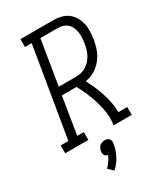

<svg xmlns="http://www.w3.org/2000/svg" viewBox="-266 -830 1001 1164"><g transform="rotate(-30 235.0 -247.5)"><path d="M-30 0V-55H24L128 -680H81V-735H310Q338 -735 364.5 -728.5Q391 -722 411.5 -706.5Q432 -691 445.5 -668.5Q459 -646 465 -620Q471 -594 470 -566Q469 -538 465 -510Q461 -489 455 -467Q449 -445 439 -424.5Q429 -404 414.5 -385.5Q400 -367 381 -352.5Q362 -338 340.5 -328.5Q319 -319 297 -316Q312 -286 325.5 -255Q339 -224 349.5 -191.5Q360 -159 367 -125Q374 -91 374 -55H436V0H309Q316 -43 310.5 -84.5Q305 -126 293.5 -165Q282 -204 266 -241Q250 -278 231 -314H128L86 -55H132V0ZM138 -369H259Q277 -369 296 -373.5Q315 -378 331.5 -388.5Q348 -399 361 -414Q374 -429 383 -446.5Q392 -464 397 -482Q402 -500 405 -519Q408 -537 409 -556.5Q410 -576 407 -594Q404 -612 397 -628.5Q390 -645 377 -657Q364 -669 346.5 -674.5Q329 -680 310 -680H189ZM176 240 143 208Q158 193 170 175.5Q182 158 190 139Q183 138 177 134Q171 130 167.5 124Q164 118 163.5 110.5Q163 103 164 96Q166 87 170 78Q174 69 181.5 63Q189 57 198 54Q207 51 216 51Q225 51 233.5 54Q242 57 247 63Q252 69 253.5 78Q255 87 253 96Q247 136 227.5 174Q208 212 176 240Z"/></g></svg>

Font: Iosevka Curly Slab LtObl
Style: Regular
Weight: 300
Italic angle: -9°
Monospace: yes
Designer: Belleve Invis
Foundry: Belleve Invis
Version: Version 11.0.0; ttfautohint (v1.8.3)